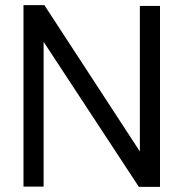

<svg xmlns="http://www.w3.org/2000/svg" viewBox="-20 -723 710 744"><path d="M71 0V-703H152L522 -136V-700H600V1H518L149 -561V0Z"/></svg>

Font: Georama
Style: Regular
Weight: 400
Designer: Jean-Baptiste Levee
Foundry: Production Type
Version: Version 1.000